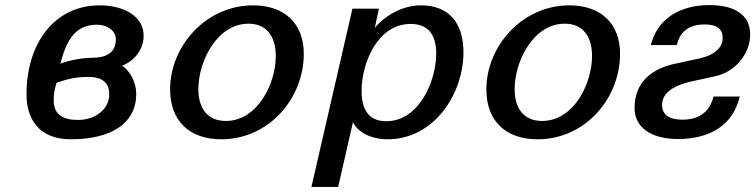

<svg xmlns="http://www.w3.org/2000/svg" viewBox="-20 -534 2966 754"><path d="M84 -163C84 -73 128 13 258 13C419 13 515 -51 515 -165C515 -209 493 -253 460 -276C512 -298 544 -342 544 -394C544 -470 467 -513 371 -513C195 -513 84 -365 84 -163ZM217 -284C242 -379 277 -437 361 -437C401 -437 435 -413 435 -380C435 -324 393 -307 341 -307C309 -307 256 -299 217 -284ZM191 -138C191 -160 191 -172 202 -209C243 -223 277 -232 326 -232C383 -232 409 -208 409 -164C409 -105 355 -63 286 -63C231 -63 191 -82 191 -138Z M648 -183C648 -58 725 13 849 13C1035 13 1173 -146 1173 -323C1173 -441 1098 -513 974 -513C789 -513 648 -353 648 -183ZM759 -184C759 -293 832 -441 956 -441C1031 -441 1063 -386 1063 -314C1063 -205 991 -59 867 -59C791 -59 759 -113 759 -184Z M1203 200H1308L1366 -54C1387 -12 1441 13 1502 13C1686 13 1800 -167 1800 -328C1800 -443 1744 -513 1633 -513C1562 -513 1495 -475 1452 -425L1468 -500H1364ZM1400 -177C1400 -284 1461 -440 1593 -440C1661 -440 1693 -398 1693 -324C1693 -216 1626 -58 1497 -58C1423 -58 1400 -110 1400 -177Z M1890 -183C1890 -58 1967 13 2091 13C2277 13 2415 -146 2415 -323C2415 -441 2340 -513 2216 -513C2031 -513 1890 -353 1890 -183ZM2001 -184C2001 -293 2074 -441 2198 -441C2273 -441 2305 -386 2305 -314C2305 -205 2233 -59 2109 -59C2033 -59 2001 -113 2001 -184Z M2472 -110C2472 -32 2539 12 2643 12C2770 12 2860 -45 2885 -155H2782C2767 -95 2726 -64 2660 -64C2610 -64 2580 -82 2580 -122C2580 -169 2624 -201 2713 -218L2786 -234C2867 -250 2926 -323 2926 -398C2926 -476 2865 -514 2766 -514C2645 -514 2560 -456 2536 -357H2638C2650 -411 2687 -438 2747 -438C2792 -438 2818 -423 2818 -385C2818 -345 2783 -314 2711 -301L2642 -286C2533 -266 2472 -206 2472 -110Z"/></svg>

Font: Perun Medium Italic
Style: Regular
Weight: 500
Italic angle: -12°
Foundry: Copyright (c) Stefan Peev, Context Ltd, 2016
Version: Version 1.026